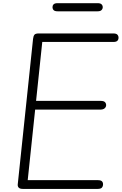

<svg xmlns="http://www.w3.org/2000/svg" viewBox="-20 -1220 786 1240"><path d="M126.5 0Q108 0 100.2 -8.8Q92.5 -17.5 95 -33L193.5 -969Q195.5 -986.5 202 -995.2Q208.5 -1004 230 -1004H711.5Q731 -1004 738.2 -996Q745.5 -988 745.5 -976.5Q745.5 -964.5 738.2 -956.8Q731 -949 711.5 -949H253L213 -568.5H630Q650 -568.5 657.8 -560.5Q665.5 -552.5 665.5 -541Q665.5 -529.5 656.2 -520.8Q647 -512 626 -512H207L159 -56.5H611.5Q631 -56.5 638.2 -49.2Q645.5 -42 645.5 -30Q645.5 -17 638.2 -8.5Q631 0 611.5 0ZM352 -1147Q333.5 -1147 326.2 -1154.8Q319 -1162.5 319 -1173.5Q319 -1184.5 326.2 -1192Q333.5 -1199.5 352 -1199.5H610.5Q628.5 -1199.5 636 -1192Q643.5 -1184.5 643.5 -1173.5Q643.5 -1163 635.8 -1155Q628 -1147 610.5 -1147Z"/></svg>

Font: Edu NSW ACT Cursive
Style: Regular
Weight: 400
Designer: Tina and Corey Anderson, Eben Sorkin, Mirko Velimirovic
Foundry: Sorkin Type Co.
Version: Version 2.000